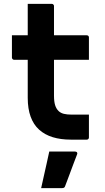

<svg xmlns="http://www.w3.org/2000/svg" viewBox="-20 -720 540 990"><path d="M41.5 -538H427.3Q432.5 -538 435.5 -535Q438.5 -532 438.5 -527Q438.5 -506.4 438.5 -488.1Q438.5 -469.7 438.5 -450.9Q438.5 -432.2 438.5 -411.5H52.9Q50.8 -411.5 48.7 -412.5Q46.6 -413.5 45 -415Q43.5 -416.5 42.5 -418.5Q41.5 -420.5 41.5 -422.5Q41.5 -443.2 41.5 -461.9Q41.5 -480.7 41.5 -499.1Q41.5 -517.4 41.5 -538ZM438.5 -129Q438.5 -99.5 438.5 -70Q438.5 -40.5 438.5 -11Q438.5 -6.7 435.6 -3.4Q432.7 0 427.5 0Q417.7 0 407.3 0Q396.8 0 386.4 0Q376 0 365.8 0Q355.7 0 344.9 0Q293 0 251.9 -12.6Q210.7 -25.3 181.8 -51.3Q152.9 -77.2 138 -118.3Q123 -159.3 123 -215.5Q123 -263.6 123 -311.7Q123 -359.8 123 -408Q123 -456.1 123 -503.9Q123 -551.8 123 -600.1Q123 -625.7 123 -650.2Q123 -674.7 123 -700Q154.4 -700 185.7 -700Q216.9 -700 247.4 -700Q250.4 -700 252.9 -698.5Q255.4 -697 256.9 -694.5Q258.4 -692 258.4 -689Q258.4 -631 258.4 -573.4Q258.4 -515.8 258.4 -457.8Q258.4 -399.8 258.4 -342.2Q258.4 -284.6 258.4 -226.6Q258.4 -196.5 264.2 -177.8Q270 -159 282.3 -147.3Q293.2 -137 309.6 -133Q326 -129 349.7 -129Q363.1 -129 375.8 -129Q388.4 -129 401.3 -129Q414.1 -129 427 -129ZM234 61.5Q257 61.5 278.9 61.5Q300.9 61.5 323.2 61.5Q345.6 61.5 367.1 61.5Q373.1 61.5 376.6 65Q380 68.6 378 74.6Q367 103.6 356.9 129.9Q346.9 156.3 337.3 182.6Q327.7 208.9 315.7 239.9Q314.7 243.9 311.2 246.9Q307.7 249.9 300.7 249.9Q280.8 249.9 252.6 249.9Q224.5 249.9 192.2 249.9Q199.6 216.9 206.7 184.9Q213.7 152.8 220.8 121.9Q227.9 90.9 234 61.5Z"/></svg>

Font: Recursive Sans Linear Light
Style: Regular
Weight: 300
Version: Version 1.085